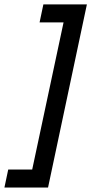

<svg xmlns="http://www.w3.org/2000/svg" viewBox="-38 -760 411 864"><path d="M-1 2.9H106.9L248 -659.2H140.1L157.2 -740.2H353L178.2 84H-18.1Z"/></svg>

Font: D-DIN Exp
Style: DINExp-Italic
Weight: 400
Width: 7
Italic angle: -12°
Designer: Charles Nix
Foundry: Datto Inc.
Version: Version 1.00